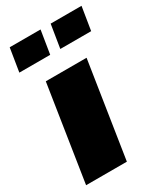

<svg xmlns="http://www.w3.org/2000/svg" viewBox="-185 -809 770 889"><g transform="rotate(-30 200.0 -365.0)"><path d="M0 0ZM5 0 84 -510H302L223 0ZM-2 -606 18 -730H183L163 -606ZM217 -606 237 -730H402L382 -606Z"/></g></svg>

Font: Azeri Sans Black
Style: Italic
Weight: 900
Designer: Hector Gatti & Omnibus-Type (original fonts) / Cristiano Sobral (main changes and remastering)
Foundry: Omnibus-Type
Version: Version 0.07;August 21, 2020;FontCreator 13.0.0.2681 64-bit;